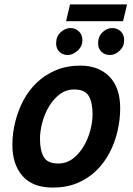

<svg xmlns="http://www.w3.org/2000/svg" viewBox="-20 -835 600 869"><path d="M219 14Q128 14 82 -38.5Q36 -91 36 -179Q36 -230 48.5 -281.5Q61 -333 85 -379Q109 -425 146 -460.5Q183 -496 232.5 -517Q282 -538 344 -538Q426 -538 475 -488.5Q524 -439 524 -345Q524 -294 512 -242Q500 -190 476 -144Q452 -98 415.5 -62.5Q379 -27 330 -6.5Q281 14 219 14ZM243 -95Q280 -95 308.5 -116Q337 -137 357.5 -171Q378 -205 388.5 -244Q399 -283 399 -318Q399 -370 382 -400Q365 -430 316 -430Q279 -430 250.5 -408.5Q222 -387 202 -353.5Q182 -320 171.5 -281Q161 -242 161 -206Q161 -154 178 -124.5Q195 -95 243 -95ZM279 -739 297 -815H555L537 -739ZM287 -586Q264 -586 249 -600.5Q234 -615 234 -639Q234 -670 254.5 -689Q275 -708 299 -708Q321 -708 337 -693Q353 -678 353 -653Q353 -625 331 -605.5Q309 -586 287 -586ZM477 -586Q455 -586 439.5 -600.5Q424 -615 424 -639Q424 -670 444 -689Q464 -708 488 -708Q511 -708 526.5 -693Q542 -678 542 -653Q542 -625 521.5 -605.5Q501 -586 477 -586Z"/></svg>

Font: Ubuntu Sans Mono SemiBold
Style: Italic
Weight: 600
Italic angle: -13.5°
Monospace: yes
Designer: Dalton Maag Ltd
Foundry: Dalton Maag Ltd
Version: Version 1.006